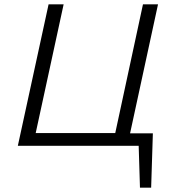

<svg xmlns="http://www.w3.org/2000/svg" viewBox="-20 -678 804 893"><path d="M585 -58H691L683 195H631L625 0H63L206 -658H276L146 -59H516L645 -658H715Z"/></svg>

Font: EauTest
Style: Italic
Weight: 400
Italic angle: -12°
Designer: Christian Thalmann (Catharsis Fonts)
Version: Version 0.001;PS 000.001;hotconv 1.0.88;makeotf.lib2.5.64775